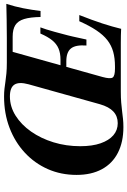

<svg xmlns="http://www.w3.org/2000/svg" viewBox="140 -762 634 955"><g transform="rotate(-90 457.5 -285.0)"><path d="M302.4 11.3Q228.2 11.3 174.6 -16.1Q121 -43.5 92.7 -96Q64.5 -148.4 64.5 -221.8Q64.5 -299.2 93.5 -364.9Q122.6 -430.6 175.4 -479.4Q228.2 -528.2 299.2 -555.2Q370.2 -582.3 454 -582.3Q475.8 -582.3 493.5 -580.2Q511.3 -578.2 529.4 -575.4Q547.6 -572.6 569.8 -570.6Q591.9 -568.5 622.6 -568.5H745.2Q795.2 -568.5 837.1 -569.4Q879 -570.2 915.3 -571Q901.6 -528.2 893.5 -487.1Q885.5 -446 879.8 -400.8H850Q849.2 -451.6 839.9 -482.3Q830.6 -512.9 809.7 -526.2Q788.7 -539.5 752.4 -539.5H676.6L551.6 -92.7Q541.1 -54 548.8 -42.3Q556.5 -30.6 593.5 -30.6H604Q645.2 -30.6 677 -39.5Q708.9 -48.4 734.7 -68.5Q760.5 -88.7 783.5 -123Q806.5 -157.3 829 -208.1H859.7Q833.9 -142.7 817.7 -93.1Q801.6 -43.5 791.1 0Q775 -0.8 758.1 -1.2Q741.1 -1.6 721 -1.6Q700.8 -1.6 673.4 -1.6Q646 -1.6 608.9 -1.6H479Q447.6 -1.6 424.2 0.4Q400.8 2.4 381.5 4.8Q362.1 7.3 343.1 9.3Q324.2 11.3 302.4 11.3ZM321.8 -16.9Q356.5 -16.9 379.8 -38.7Q403.2 -60.5 416.1 -105.6L515.3 -460.5Q528.2 -508.1 513.7 -530.6Q499.2 -553.2 454.8 -553.2Q404 -553.2 359.3 -525Q314.5 -496.8 280.2 -448Q246 -399.2 226.6 -336.3Q207.3 -273.4 207.3 -203.2Q207.3 -143.5 221.8 -102Q236.3 -60.5 261.7 -38.7Q287.1 -16.9 321.8 -16.9ZM560.5 -272.6 568.5 -301.6H699.2L691.1 -272.6ZM708.1 -172.6Q712.1 -226.6 693.5 -249.6Q675 -272.6 629.8 -272.6L637.9 -301.6Q670.2 -301.6 693.1 -311.3Q716.1 -321 733.9 -342.7Q751.6 -364.5 767.7 -401.6H798.4Q794.4 -391.1 788.3 -372.2Q782.3 -353.2 776.2 -331Q770.2 -308.9 764.5 -287.1Q761.3 -275.8 758.5 -264.5Q755.6 -253.2 752.8 -240.7Q750 -228.2 746.4 -211.7Q742.7 -195.2 737.9 -172.6Z"/></g></svg>

Font: Playfair 5pt SemiExpanded Light ExtraBold
Style: Italic
Weight: 800
Italic angle: -15.6°
Version: Version 2.001;gftools[0.9.30]